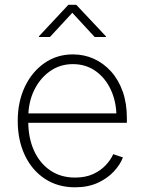

<svg xmlns="http://www.w3.org/2000/svg" viewBox="-20 -778 606 809"><path d="M296.4 11.2Q223.1 11.2 168.7 -24.9Q114.3 -61 84.5 -124.3Q54.7 -187.5 54.7 -268.6Q54.7 -349.1 84.7 -412.4Q114.7 -475.6 167.2 -512.2Q219.7 -548.8 287.1 -548.8Q334.5 -548.8 375.5 -530.3Q416.5 -511.7 448 -476.8Q479.5 -441.9 497.1 -392.3Q514.6 -342.8 514.6 -280.3V-260.7H81.5V-300.3H490.7L470.7 -285.2Q470.7 -348.1 447.5 -398.7Q424.3 -449.2 383.1 -478.5Q341.8 -507.8 287.1 -507.8Q232.9 -507.8 190.4 -477.8Q147.9 -447.8 123.5 -397Q99.1 -346.2 99.1 -282.7V-265.6Q99.1 -197.8 122.8 -144.5Q146.5 -91.3 190.9 -60.5Q235.4 -29.8 296.4 -29.8Q340.3 -29.8 372.6 -44.7Q404.8 -59.6 426 -82.5Q447.3 -105.5 457 -128.4L498 -114.7Q486.3 -84 459.2 -54.9Q432.1 -25.9 391.1 -7.3Q350.1 11.2 296.4 11.2ZM190.4 -622.1H144V-625L268.1 -757.8H301.3L426.3 -625V-622.1H378.9L284.7 -724.1Z"/></svg>

Font: Inter 17pt ExtraLight
Style: Regular
Weight: 250
Version: Version 4.001;git-66647c0bb